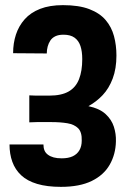

<svg xmlns="http://www.w3.org/2000/svg" viewBox="-20 -717 494 747"><path d="M217 10Q163 10 124.5 -1.5Q86 -13 62.5 -35Q39 -57 28 -87.5Q17 -118 17 -155H149Q149 -142 153 -132Q157 -122 166.5 -115Q176 -108 189 -104.5Q202 -101 220 -101Q246 -101 263 -109Q280 -117 289 -132.5Q298 -148 298 -170Q299 -203 284 -218Q269 -233 242 -237.5Q215 -242 180 -242Q158 -242 145 -242Q132 -242 123.5 -242Q115 -242 108.5 -241.5Q102 -241 94 -241V-346Q101 -346 106.5 -345.5Q112 -345 119.5 -345Q127 -345 139.5 -345Q152 -345 172 -345Q219 -345 247 -361Q275 -377 287.5 -409Q300 -441 300 -487Q300 -517 293 -538Q286 -559 270 -570.5Q254 -582 227 -582Q208 -582 195.5 -576Q183 -570 176 -559.5Q169 -549 165.5 -536Q162 -523 162 -509L31 -510Q31 -549 42 -582.5Q53 -616 76 -642Q99 -668 136 -682.5Q173 -697 225 -697Q287 -697 327.5 -681.5Q368 -666 391 -639Q414 -612 423.5 -576.5Q433 -541 433 -501Q433 -450 418.5 -411.5Q404 -373 379.5 -347Q355 -321 324 -304Q367 -295 390.5 -273.5Q414 -252 423 -224Q432 -196 431 -167Q430 -117 407 -76.5Q384 -36 337 -13Q290 10 217 10Z"/></svg>

Font: Truculenta Black
Style: Regular
Weight: 900
Version: Version 1.002